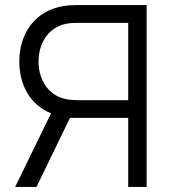

<svg xmlns="http://www.w3.org/2000/svg" viewBox="-20 -740 670 760"><path d="M40 0H124.5L257 -273.5H487.5V0H560.5V-720H282.5C268.5 -720 250.5 -719 232 -716C119.5 -698.5 56.5 -609 56.5 -496.5C56.5 -402 101 -324 182 -291.5ZM487.5 -649.5V-343.5H284.5C272.5 -343.5 255.5 -344.5 240 -348C166.5 -363.5 132.5 -429.5 132.5 -496.5C132.5 -563.5 166.5 -629.5 240 -645.5C255.5 -648.5 272.5 -649.5 284.5 -649.5Z"/></svg>

Font: Manrope
Style: Regular
Weight: 400
Designer: Mikhail Sharanda
Foundry: Mikhail Sharanda
Version: Version 4.505